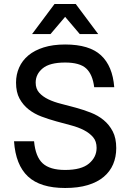

<svg xmlns="http://www.w3.org/2000/svg" viewBox="-20 -930 650 958"><path d="M305 8Q181 8 119.5 -49.5Q58 -107 50 -225H150Q157 -148 193 -115Q229 -82 305 -82Q386 -82 424 -114Q462 -146 462 -192Q462 -225 444.5 -245.5Q427 -266 399 -280.5Q371 -295 335 -304.5Q299 -314 261 -324.5Q223 -335 187 -348.5Q151 -362 123 -384Q95 -406 77.5 -438Q60 -470 60 -518Q60 -558 75.5 -593Q91 -628 121.5 -653.5Q152 -679 198 -693.5Q244 -708 305 -708Q426 -708 484 -654Q542 -600 550 -495H450Q442 -559 410 -588.5Q378 -618 305 -618Q228 -618 193 -589Q158 -560 158 -518Q158 -487 175.5 -467.5Q193 -448 221 -434.5Q249 -421 285 -412Q321 -403 359 -392.5Q397 -382 433 -368Q469 -354 497 -331Q525 -308 542.5 -274.5Q560 -241 560 -191Q560 -147 544.5 -110.5Q529 -74 497.5 -47.5Q466 -21 418 -6.5Q370 8 305 8ZM305 -846 232 -760H140L252 -910H358L470 -760H378Z"/></svg>

Font: PT Root UI Web Medium
Style: Regular
Weight: 500
Designer: Vitaly Kuzmin
Foundry: ParaType Ltd.
Version: Version 1.001W